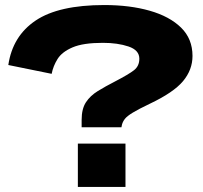

<svg xmlns="http://www.w3.org/2000/svg" viewBox="-20 -742 805 762"><path d="M304 -237V-266Q304 -310 321 -336Q338 -362 368 -380.5Q398 -399 437 -419Q491 -447 512 -463.5Q533 -480 533 -509Q533 -543 490 -557.5Q447 -572 388 -572Q310 -572 268 -554Q226 -536 208.5 -508Q191 -480 185 -449L13 -484Q30 -599 121.5 -660.5Q213 -722 394 -722Q495 -722 574 -699.5Q653 -677 698.5 -632.5Q744 -588 744 -520Q744 -465 706.5 -420Q669 -375 574 -330Q530 -309 507 -295Q484 -281 475.5 -270Q467 -259 464 -247L462 -237ZM289 0V-172H478V0Z"/></svg>

Font: Special Gothic Extended Bold
Style: Regular
Weight: 700
Width: 7
Designer: Alistair McCready
Foundry: Monolith
Version: Version 1.000; ttfautohint (v1.8.4.7-5d5b)